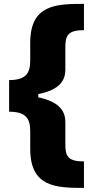

<svg xmlns="http://www.w3.org/2000/svg" viewBox="-20 -757 463 977"><path d="M26.4 -349.6V-188.5C107.4 -188.5 133.8 -158.2 133.8 -89.8V1C133.8 195.3 265.6 199.2 407.2 199.2V64.5C324.2 64.5 312.5 36.1 312.5 -22.5V-135.7C312.5 -187.5 287.1 -238.3 174.8 -261.7V-278.3C287.1 -300.3 312.5 -350.6 312.5 -402.3V-515.6C312.5 -575.2 324.2 -603.5 407.2 -603.5V-737.3C265.6 -737.3 133.8 -734.4 133.8 -539.1V-448.2C133.8 -379.9 107.4 -349.6 26.4 -349.6Z"/></svg>

Font: Pretendard Black
Style: Regular
Weight: 900
Designer: Base glyphs from Inter by Rasmus Andersson; Hangeul glyphs from Noto Sans CJK(Source Han Sans) by Jang Soo-young and Kan
Foundry: Kil Hyung-jin
Version: Version 1.309;Glyphs 3.2 (3225)